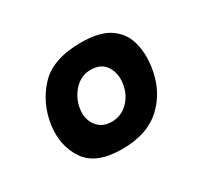

<svg xmlns="http://www.w3.org/2000/svg" viewBox="-72 -684 476 452"><g transform="rotate(-30 166.5 -458.0)"><path d="M147 -325Q77 -325 50 -364Q23 -403 30 -457Q38 -513 74.5 -552Q111 -591 187 -591Q238 -591 264.5 -573Q291 -555 299.5 -525Q308 -495 303 -459Q295 -400 256 -362.5Q217 -325 147 -325ZM158 -393Q184 -393 202.5 -411.5Q221 -430 225 -458Q229 -484 216.5 -504Q204 -524 175 -524Q149 -524 130.5 -504Q112 -484 108 -457Q104 -430 118 -411.5Q132 -393 158 -393Z"/></g></svg>

Font: Alumni Sans Black
Style: Italic
Weight: 900
Italic angle: -8°
Version: Version 1.016